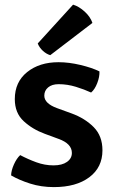

<svg xmlns="http://www.w3.org/2000/svg" viewBox="-20 -770 480 804"><path d="M26.5 -35.5Q27 -56 38.2 -81.2Q49.5 -106.5 64.5 -120.5Q96.5 -103.5 132 -90.5Q167.5 -77.5 204 -77.5Q240 -77.5 260.5 -92Q281 -106.5 281 -129.5Q281 -168.5 225 -188.5L168 -209.5Q116 -228.5 79 -262.8Q42 -297 42 -355Q42 -426.5 93.5 -468Q145 -509.5 225 -509.5Q268.5 -509.5 316.8 -498Q365 -486.5 396.5 -471Q397.5 -448.5 387.2 -422Q377 -395.5 361.5 -382.5Q333.5 -395.5 297.8 -406.5Q262 -417.5 225.5 -417.5Q197.5 -417.5 181.5 -404Q165.5 -390.5 165.5 -369.5Q165.5 -337 218 -317.5L280 -295Q336 -274.5 372.5 -237.5Q409 -200.5 409 -140.5Q409 -69 354 -27.8Q299 13.5 205.5 13.5Q152.5 13.5 106.2 -1.2Q60 -16 26.5 -35.5ZM286 -750.5Q311 -743 334.8 -721.2Q358.5 -699.5 367 -674L190.5 -539Q174.5 -543.5 159.5 -557.2Q144.5 -571 138 -588Z"/></svg>

Font: Signika Negative SemiBold
Style: Regular
Weight: 600
Designer: Anna Giedryś
Foundry: Anna Giedryś
Version: Version 2.000; ttfautohint (v1.8.3) -l 8 -r 50 -G 200 -x 9 -